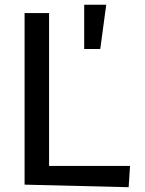

<svg xmlns="http://www.w3.org/2000/svg" viewBox="-20 -782 604 802"><path d="M517.4 0 523.1 -88.8H185V-727.3H82.7V-10.7ZM331.7 -577.4H398.8L423.7 -762.1H331.7Z"/></svg>

Font: Inter 465
Style: Regular
Weight: 400
Designer: Rasmus Andersson
Foundry: rsms
Version: Version 3.019;Glyphs 3.1.2 (3151)